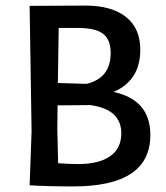

<svg xmlns="http://www.w3.org/2000/svg" viewBox="-20 -663 594 687"><path d="M386 -334Q518 -306 518 -180Q518 4 243 4Q148 4 87 0H86L93 -193L86 -642L286 -643Q379 -643 430.5 -602.5Q482 -562 482 -485Q482 -375 386 -334ZM376 -473Q376 -521 349 -542Q322 -563 258 -563H190L187 -366L290 -363Q376 -384 376 -473ZM260 -76Q334 -76 374 -104Q414 -132 414 -186Q414 -272 303 -287L186 -286L185 -202L188 -79Q227 -76 260 -76Z"/></svg>

Font: Alegreya Sans SC Medium
Style: Regular
Weight: 500
Designer: Juan Pablo del Peral
Foundry: Huerta Tipografica
Version: Version 2.001;PS 002.001;hotconv 1.0.88;makeotf.lib2.5.64775